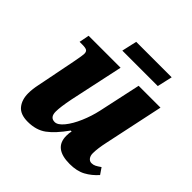

<svg xmlns="http://www.w3.org/2000/svg" viewBox="-181 -843 1007 1007"><g transform="rotate(45 322.0 -340.0)"><path d="M360 -82Q360 -105 364 -118H357Q310 -52 268.5 -21.5Q227 9 165 9Q110 9 85.5 -21Q61 -51 61 -99Q61 -129 69 -167Q77 -205 78 -212L113 -389Q123 -441 123 -453Q123 -469 114 -474.5Q105 -480 82 -480H61L72 -536H309L245 -237Q231 -167 231 -133Q231 -90 266 -90Q288 -90 313.5 -121Q339 -152 360 -201Q381 -250 392 -300L443 -536H605L535 -206Q523 -151 523 -116Q523 -97 532 -85.5Q541 -74 555 -74Q568 -74 579 -79.5Q590 -85 607 -97L631 -62Q602 -29 566 -9.5Q530 10 477 10Q360 10 360 -82ZM271 -690H534L515 -606H252Z"/></g></svg>

Font: Noto Serif NarrowExtraBold
Style: Italic
Weight: 800
Width: 4
Italic angle: -12°
Designer: Monotype Design Team
Foundry: Monotype Imaging Inc.
Version: Version 1.001